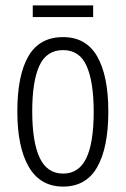

<svg xmlns="http://www.w3.org/2000/svg" viewBox="-20 -679 464 709"><path d="M380 -267Q380 -134 339 -62Q298 10 213 10Q129 10 86.5 -62.5Q44 -135 44 -268Q44 -401 85 -471.5Q126 -542 213 -542Q298 -542 339 -470.5Q380 -399 380 -267ZM99 -268Q99 -155 126.5 -96.5Q154 -38 213 -38Q271 -38 298.5 -94.5Q326 -151 326 -267Q326 -376 300 -435Q274 -494 213 -494Q152 -494 125.5 -436.5Q99 -379 99 -268ZM324 -659V-616H101V-659Z"/></svg>

Font: Noto Sans Ethiopic ExtraCondensed Light
Style: Regular
Weight: 300
Width: 2
Designer: Monotype Design Team
Foundry: Monotype Imaging Inc.
Version: Version 2.102; ttfautohint (v1.8.4.7-5d5b)